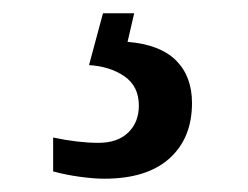

<svg xmlns="http://www.w3.org/2000/svg" viewBox="-20 -29 373 289"><path d="M137 240Q121 240 99.5 237Q78 234 60 229V178Q98 186 128 186Q157 186 173 170.5Q189 155 189 130Q189 101 167.5 86Q146 71 114 69L135 -9H182L172 34Q221 38 245 62Q269 86 269 126Q269 179 235 209.5Q201 240 137 240Z"/></svg>

Font: NotoSerif-Regular
Style: Regular
Weight: 400
Designer: Monotype Design Team
Foundry: Monotype Imaging Inc.
Version: Version 2.007; ttfautohint (v1.8) -l 8 -r 50 -G 200 -x 14 -D